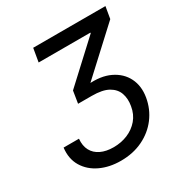

<svg xmlns="http://www.w3.org/2000/svg" viewBox="-171 -858 952 999"><g transform="rotate(-30 305.0 -359.0)"><path d="M270 10.3Q201.2 10.3 147.5 -15.1Q93.8 -40.5 65.4 -87.6Q37.1 -134.8 44.9 -198.7H137.2Q133.3 -157.7 148.7 -128.9Q164.1 -100.1 195.8 -85Q227.5 -69.8 272 -69.8Q317.4 -69.8 356.4 -85.9Q395.5 -102.1 422.4 -133.5Q449.2 -165 456.5 -210Q463.9 -251.5 452.1 -285.2Q440.4 -318.8 405.5 -338.6Q370.6 -358.4 306.2 -358.4H224.1L235.8 -431.6L464.4 -643.1L464.8 -647H153.8L167.5 -727.5H601.6L589.4 -656.2L314.5 -402.3L316.9 -418.9Q397.5 -426.3 452.6 -399.9Q507.8 -373.5 532.7 -323.7Q557.6 -273.9 546.9 -210Q536.1 -146 498.5 -96.2Q460.9 -46.4 402.3 -18.1Q343.8 10.3 270 10.3Z"/></g></svg>

Font: Inter 20pt
Style: Italic
Weight: 400
Italic angle: -9.3988°
Version: Version 4.001;git-66647c0bb